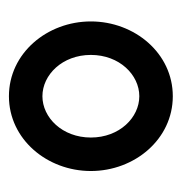

<svg xmlns="http://www.w3.org/2000/svg" viewBox="-8 -808 407 430"><g transform="rotate(90 195.0 -592.5)"><path d="M102.5 -593C102.5 -657.1 147.3 -701.5 195 -701.5C242.7 -701.5 287.5 -657.1 287.5 -593C287.5 -528.9 242.7 -484.5 195 -484.5C147.3 -484.5 102.5 -528.9 102.5 -593ZM27.5 -593C27.5 -495.1 98.7 -409.5 195 -409.5C291.3 -409.5 362.5 -495.1 362.5 -593C362.5 -690.9 291.3 -776.5 195 -776.5C98.7 -776.5 27.5 -690.9 27.5 -593Z"/></g></svg>

Font: Chromatic Etruscan
Style: Regular
Weight: 400
Version: Version 000.910